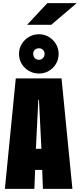

<svg xmlns="http://www.w3.org/2000/svg" viewBox="-20 -1197 506 1217"><path d="M439 0H252L247.5 -120H202.5L198 0H11L80 -700H370ZM223 -565 207.5 -254H242.5L227 -565ZM227.5 -731Q192.5 -731 163.8 -747.2Q135 -763.5 117.8 -791.8Q100.5 -820 100.5 -856Q100.5 -890 117.8 -918.2Q135 -946.5 163.8 -963.2Q192.5 -980 227.5 -980Q261 -980 289.2 -963.2Q317.5 -946.5 334.5 -918.2Q351.5 -890 351.5 -856Q351.5 -820 334.5 -791.8Q317.5 -763.5 289.2 -747.2Q261 -731 227.5 -731ZM227.5 -818Q242 -818 252.2 -828.8Q262.5 -839.5 262.5 -856.5Q262.5 -871 252.2 -881Q242 -891 227.5 -891Q210.5 -891 200.5 -881Q190.5 -871 190.5 -856.5Q190.5 -839.5 200.5 -828.8Q210.5 -818 227.5 -818ZM305 -1040H152L280 -1177H466Z"/></svg>

Font: Trispace Condensed ExtraBold
Style: Regular
Weight: 800
Width: 3
Designer: Tyler Finck
Foundry: Etcetera Type Company
Version: Version 1.210; ttfautohint (v1.8.3)